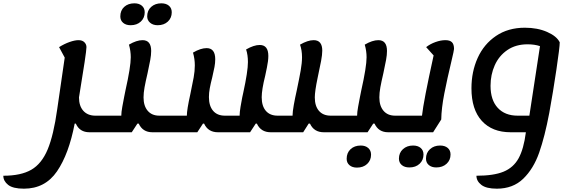

<svg xmlns="http://www.w3.org/2000/svg" viewBox="-156 -772 3429 1157"><path d="M463 -75 448 25H383Q324 25 301 -27H294Q259 156 187.5 260.5Q116 365 -12 365Q-78 365 -107 342Q-136 319 -136 287Q-30 287 32.5 251Q95 215 131 129Q167 43 189 -115L234 -425L200 -488Q232 -508 263.5 -519Q295 -530 317 -530Q340 -530 352.5 -517.5Q365 -505 365 -488Q365 -457 320 -185Q320 -134 345.5 -105Q371 -76 416 -75Z M851 -75 836 25H762Q704 25 680 -27H672L638 25H445L460 -75H575V-76Q575 -95 581 -128.5Q587 -162 592 -187Q597 -212 600 -227Q632 -369 632 -427Q632 -465 621 -503Q667 -530 703 -530Q755 -530 755 -465Q755 -441 749.5 -411Q744 -381 733 -330Q721 -279 715 -245.5Q709 -212 709 -185Q709 -134 734 -104.5Q759 -75 804 -75ZM569 -673Q569 -709 592.5 -730.5Q616 -752 654 -752Q682 -752 699 -737.5Q716 -723 716 -698Q716 -664 692.5 -642Q669 -620 631 -620Q603 -620 586 -634.5Q569 -649 569 -673ZM731 -673Q731 -709 755 -730.5Q779 -752 816 -752Q845 -752 862 -737.5Q879 -723 879 -698Q879 -664 855.5 -642Q832 -620 794 -620Q766 -620 748.5 -635Q731 -650 731 -673Z M1884 -75 1868 25H1795Q1736 25 1712 -27H1704L1671 25H1475Q1416 25 1392 -27H1385L1351 25H1157Q1098 25 1074 -27H1067L1033 25H833L848 -75H970V-76Q970 -110 991 -205Q1004 -266 1011 -305Q1018 -344 1018 -378Q1018 -417 1007 -455Q1053 -482 1089 -482Q1141 -482 1141 -415Q1141 -393 1136.5 -368.5Q1132 -344 1123 -306Q1113 -267 1108 -239.5Q1103 -212 1103 -187Q1103 -134 1128 -104.5Q1153 -75 1199 -75H1288V-76Q1288 -95 1293.5 -128.5Q1299 -162 1303.5 -184Q1308 -206 1310 -214Q1338 -342 1338 -398Q1338 -441 1327 -474Q1374 -501 1409 -501Q1461 -501 1461 -435Q1461 -406 1452.5 -365.5Q1444 -325 1442 -315Q1421 -231 1421 -186Q1421 -133 1446 -104Q1471 -75 1517 -75H1607V-76Q1607 -98 1614.5 -140Q1622 -182 1632 -226Q1648 -302 1656 -347.5Q1664 -393 1664 -427Q1664 -469 1652 -503Q1699 -530 1734 -530Q1786 -530 1786 -467Q1786 -443 1779 -405Q1772 -367 1758 -303Q1741 -222 1741 -185Q1741 -133 1766 -104Q1791 -75 1837 -75Z M2272 -75 2257 25H2183Q2125 25 2101 -27H2093L2059 25H1866L1881 -75H1996V-76Q1996 -95 2002 -128.5Q2008 -162 2013 -187Q2018 -212 2021 -227Q2053 -369 2053 -427Q2053 -465 2042 -503Q2088 -530 2124 -530Q2176 -530 2176 -465Q2176 -441 2170.5 -411Q2165 -381 2154 -330Q2142 -279 2136 -245.5Q2130 -212 2130 -185Q2130 -134 2155 -104.5Q2180 -75 2225 -75ZM1933 185Q1933 149 1956.5 127Q1980 105 2018 105Q2046 105 2063 120Q2080 135 2080 160Q2080 194 2056.5 216Q2033 238 1995 238Q1967 238 1950 223.5Q1933 209 1933 185Z M2580 -477Q2580 -469 2565 -406Q2539 -298 2521.5 -208.5Q2504 -119 2503 -52L2454 25H2255L2270 -75H2387Q2396 -161 2457 -438L2412 -488Q2436 -507 2468 -518.5Q2500 -530 2528 -530Q2555 -530 2567.5 -517.5Q2580 -505 2580 -477ZM2248 184Q2248 149 2272 127Q2296 105 2333 105Q2362 105 2379 119.5Q2396 134 2396 159Q2396 193 2372.5 215Q2349 237 2311 237Q2282 237 2265 222.5Q2248 208 2248 184ZM2411 184Q2411 149 2435 127Q2459 105 2496 105Q2525 105 2542 119.5Q2559 134 2559 159Q2559 193 2535 215Q2511 237 2473 237Q2445 237 2428 222.5Q2411 208 2411 184Z M3217 -517Q3217 -488 3197 -353Q3177 -218 3154 -92Q3127 51 3093 148Q3059 245 2997 305Q2935 365 2838 365Q2774 365 2744.5 342Q2715 319 2715 287Q2819 287 2878.5 262.5Q2938 238 2969 182Q3000 126 3013 25H2921Q2810 25 2747.5 -43.5Q2685 -112 2685 -240Q2685 -340 2722.5 -423Q2760 -506 2833 -555.5Q2906 -605 3007 -605Q3083 -605 3141 -579.5Q3199 -554 3217 -517ZM2963 -75H3034L3098 -494Q3065 -505 3023 -505Q2952 -505 2901.5 -470.5Q2851 -436 2825.5 -379Q2800 -322 2800 -255Q2800 -169 2843.5 -122Q2887 -75 2963 -75Z"/></svg>

Font: Lemonada
Style: Regular
Weight: 400
Designer: Mohamed Gaber (Arabic) Eduardo Tunni (Latin)
Foundry: Kief Type Foundry
Version: Version 3.006